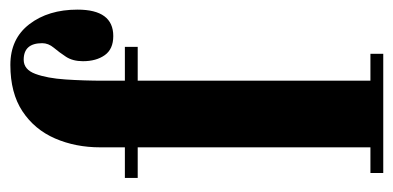

<svg xmlns="http://www.w3.org/2000/svg" viewBox="-224 -572 796 389"><g transform="rotate(-90 174.5 -378.0)"><path d="M18 0V-26H70V-497.5H8V-523.5H70V-573.5Q70 -623.5 88 -665Q106 -706.5 143 -731Q180 -755.5 237 -755.5Q290 -755.5 319.5 -717Q349 -678.5 349 -619.5Q349 -547 295.5 -547Q269 -547 256.8 -564.2Q244.5 -581.5 244.5 -608.5Q244.5 -629 253.5 -642.8Q262.5 -656.5 271.8 -667.5Q281 -678.5 281 -691Q281 -728.5 247.5 -728.5Q227.5 -728.5 218.8 -704.8Q210 -681 207.5 -643.8Q205 -606.5 205 -566.5V-523.5H273.5V-497.5H205V-26H259.5V0Z"/></g></svg>

Font: Imbue 50pt ExtraBold
Style: Regular
Weight: 800
Designer: Tyler Finck
Foundry: Etcetera Type Company
Version: Version 1.102; ttfautohint (v1.8.3)